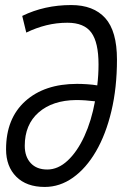

<svg xmlns="http://www.w3.org/2000/svg" viewBox="-20 -730 494 760"><path d="M157 10Q85 10 44.5 -30.5Q4 -71 4 -139Q4 -261 80 -329.5Q156 -398 285 -398Q304 -398 326 -396.5Q348 -395 365 -392Q370 -433 370 -475Q370 -562 341.5 -601Q313 -640 247 -640Q204 -640 163.5 -630Q123 -620 84 -601L68 -667Q156 -710 262 -710Q350 -710 396.5 -658.5Q443 -607 443 -494Q443 -383 421 -290.5Q399 -198 360 -131Q321 -64 269 -27Q217 10 157 10ZM78 -153Q78 -110 101.5 -84.5Q125 -59 167 -59Q210 -59 248 -94.5Q286 -130 314 -191Q342 -252 356 -329Q317 -334 281 -334Q188 -333 133 -285Q78 -237 78 -153Z"/></svg>

Font: Georama SemiCondensed
Style: Italic
Weight: 400
Width: 4
Italic angle: -9°
Designer: Jean-Baptiste Levee
Foundry: Production Type
Version: Version 1.000